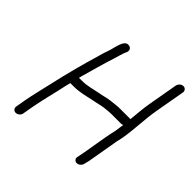

<svg xmlns="http://www.w3.org/2000/svg" viewBox="-190 -840 991 991"><g transform="rotate(45 305.5 -345.0)"><path d="M516 -386H440C420 -386 400 -383 381 -381C355 -379 331 -370 304 -366C272 -360 239 -349 199 -349H177C179 -355 181 -361 182 -367C200 -428 215 -488 235 -548C242 -569 248 -597 258 -617C265 -633 257 -646 244 -649C204 -659 199 -590 186 -554L177 -528C175 -520 172 -511 169 -500C143 -412 117 -316 96 -220C85 -171 72 -121 63 -72L53 -15C51 -2 60 10 74 10C88 10 102 -2 104 -15L114 -72C126 -138 143 -199 157 -265L165 -298H190C231 -298 267 -308 304 -316L334 -322C348 -325 362 -329 377 -331L398 -333C409 -334 420 -335 431 -335H499C503 -335 508 -337 511 -338C508 -322 506 -302 504 -289C486 -214 477 -132 461 -56C459 -49 459 -44 463 -38C476 -19 505 -33 510 -52L513 -64C515 -73 517 -80 518 -85L548 -258C550 -268 552 -278 555 -289C568 -362 568 -437 581 -510L610 -674C613 -688 603 -700 589 -700C575 -700 562 -688 559 -674L530 -509C523 -469 520 -425 516 -386ZM304 -366ZM177 -529V-528ZM334 -322ZM509 -328ZM555 -289Z"/></g></svg>

Font: Blanket
Style: LightObl
Weight: 300
Foundry: Cannot Into Space Fonts
Version: Version 0.9